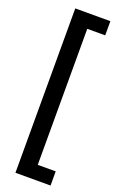

<svg xmlns="http://www.w3.org/2000/svg" viewBox="-194 -902 719 1146"><g transform="rotate(20 165.5 -329.0)"><path d="M71 193V-851H294V-761H180V103H294V193Z"/></g></svg>

Font: Noto Sans Tamil UI SemiCondensed SemiBold
Style: Regular
Weight: 600
Width: 4
Designer: Jelle Bosma - Monotype Design Team
Foundry: Monotype Imaging Inc.
Version: Version 2.004; ttfautohint (v1.8.4.7-5d5b)